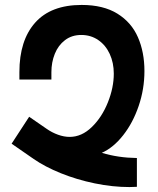

<svg xmlns="http://www.w3.org/2000/svg" viewBox="-20 -747 640 777"><path d="M564.5 -459.5Q564.5 -386.5 541.2 -318.2Q518 -250 478.5 -199.8Q439 -149.5 392 -128.5Q458 -108.5 534 -107.5V9Q514 10 504 10Q435.5 10 363 -5Q290.5 -20 226.2 -46Q162 -72 116.5 -103.5L27 -165.5L98 -274.5L169 -225.5Q190.5 -210.5 214.8 -201.8Q239 -193 262 -193Q310.5 -193 351.5 -232.8Q392.5 -272.5 416.5 -332.5Q440.5 -392.5 440.5 -449Q440.5 -493 424 -528.8Q407.5 -564.5 377.5 -585Q347.5 -605.5 309 -605.5Q270.5 -605.5 243 -584.5Q215.5 -563.5 201.8 -529.2Q188 -495 188 -455V-425H58.5V-455Q58.5 -583.5 122.2 -655.2Q186 -727 310.5 -727Q398 -727 455 -691.8Q512 -656.5 538.2 -596.2Q564.5 -536 564.5 -459.5Z"/></svg>

Font: JuliaMono
Style: Bold
Weight: 700
Monospace: yes
Designer: cormullion
Foundry: corm
Version: Version 0.055; ttfautohint (v1.8.4)